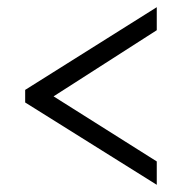

<svg xmlns="http://www.w3.org/2000/svg" viewBox="-20 -625 505 534"><path d="M416 -111V-176L129 -357L416 -541V-605L50 -375V-340Z"/></svg>

Font: Noto Serif Bengali Condensed
Style: Regular
Weight: 400
Width: 3
Designer: Juan Bruce, Universal Thirst, Indian Type Foundry and the Monotype Design Team.
Foundry: Monotype Imaging Inc.
Version: Version 2.003